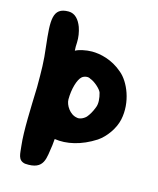

<svg xmlns="http://www.w3.org/2000/svg" viewBox="-109 -587 717 874"><g transform="rotate(15 249.0 -149.5)"><path d="M401.4 -305.7C351.6 -349.6 293.9 -361.3 255.9 -361.3C241.2 -361.3 227.5 -359.4 212.9 -356.4C200.2 -353.5 189.5 -350.6 178.7 -344.7C177.7 -357.4 177.7 -370.1 178.7 -382.8C179.7 -407.2 175.8 -431.6 168 -454.1C156.2 -485.4 136.7 -509.8 105.5 -509.8C29.3 -509.8 33.2 -450.2 46.9 -330.1C55.7 -258.8 55.7 -221.7 55.7 -139.6C52.7 -42 47.9 69.3 55.7 135.7C60.5 171.9 56.6 204.1 92.8 210.9C187.5 217.8 180.7 158.2 191.4 97.7L194.3 67.4C251 76.2 318.4 61.5 384.8 18.6C420.9 -5.9 454.1 -51.8 463.9 -96.7C482.4 -182.6 444.3 -270.5 401.4 -305.7ZM337.9 -119.1C330.1 -98.6 320.3 -82 309.6 -69.3C294.9 -54.7 276.4 -49.8 266.6 -52.7C232.4 -57.6 208 -96.7 208 -123C208 -171.9 221.7 -219.7 240.2 -235.4C251 -244.1 269.5 -247.1 280.3 -239.3C299.8 -233.4 332 -205.1 336.9 -189.5C343.8 -165 346.7 -138.7 337.9 -119.1Z"/></g></svg>

Font: Day Care
Style: Regular
Weight: 400
Designer: Noponies
Version: Version 1.000;PS 001.000;hotconv 1.0.88;makeotf.lib2.5.64775